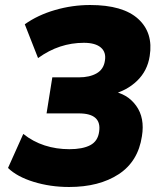

<svg xmlns="http://www.w3.org/2000/svg" viewBox="-20 -736 640 767"><path d="M256 11Q181 11 114.5 -9.5Q48 -30 12 -65L73 -201Q112 -170 158.5 -155Q205 -140 257 -140Q310 -140 340.5 -156Q371 -172 376 -210Q387 -283 295 -283H166L189 -427H295Q338 -427 366 -443Q394 -459 399 -493Q405 -527 383 -546Q361 -565 315 -565Q266 -565 220.5 -550Q175 -535 132 -504L79 -639Q131 -676 200 -696Q269 -716 340 -716Q471 -716 532 -660.5Q593 -605 578 -512Q569 -453 527.5 -413Q486 -373 424 -358L426 -372Q489 -362 524 -313.5Q559 -265 547 -192Q532 -91 454 -40Q376 11 256 11Z"/></svg>

Font: Mulish ExtraLight Black
Style: Italic
Weight: 900
Italic angle: -9°
Version: Version 3.603